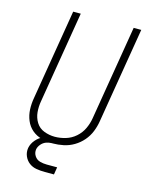

<svg xmlns="http://www.w3.org/2000/svg" viewBox="-132 -819 841 1076"><g transform="rotate(15 288.0 -280.5)"><path d="M237 8Q267 8 298.5 1.5Q330 -5 358.5 -22Q387 -39 408.5 -64Q430 -89 442 -119Q454 -149 459 -180L551 -735H507L416 -186Q411 -155 397 -125Q383 -95 357.5 -72.5Q332 -50 300 -40.5Q268 -31 237 -31Q205 -31 175 -42.5Q145 -54 128.5 -80.5Q112 -107 109 -139Q106 -171 112 -204L200 -735H156L69 -210Q63 -177 64.5 -143.5Q66 -110 78.5 -80Q91 -50 115 -29.5Q139 -9 171 -0.5Q203 8 237 8ZM235 174H288L295 131H235Q214 131 194.5 125.5Q175 120 163.5 102.5Q152 85 155 64Q158 48 170 34Q182 20 198 14Q214 8 230 8V-22Q204 -22 178.5 -12Q153 -2 134 20Q115 42 110 68Q106 93 115.5 115.5Q125 138 143.5 152Q162 166 186 170Q210 174 235 174Z"/></g></svg>

Font: Iosevka Sparkle XLtObl
Style: Regular
Weight: 200
Italic angle: -9°
Designer: Belleve Invis
Foundry: Belleve Invis
Version: Version 4.5.0; ttfautohint (v1.8.3)